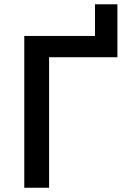

<svg xmlns="http://www.w3.org/2000/svg" viewBox="-20 -883 594 903"><path d="M210.9 0H94.2V-713.9H426.8V-862.8H532.2V-613.8H210.9Z"/></svg>

Font: JBL Sans
Style: Semibold
Weight: 600
Version: Version 1.10